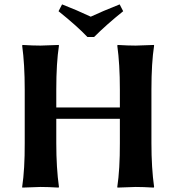

<svg xmlns="http://www.w3.org/2000/svg" viewBox="-20 -853 804 876"><path d="M247.1 -801.8 263.2 -833Q330.1 -807.1 394 -776.9Q444.8 -800.8 525.9 -833L542 -801.8Q466.8 -741.7 409.2 -684.1H378.9Q333 -732.9 247.1 -801.8ZM526.9 -444.8Q526.9 -560.1 515.1 -645L517.1 -647.9Q564.9 -645 599.1 -645Q599.1 -645 682.1 -647.9L683.1 -645Q670.9 -565.9 670.9 -444.8V-200.2Q670.9 -86.4 683.1 0L681.2 2.9Q633.3 0 599.1 0Q599.1 0 516.1 2.9L515.1 0Q527.3 -81.1 526.9 -200.2V-311H236.8V-200.2Q236.8 -86.4 249 0L247.1 2.9Q199.2 0 165 0Q165 0 82 2.9L81.1 0Q93.3 -81.1 92.8 -200.2V-444.8Q92.8 -560.1 81.1 -645L83 -647.9Q130.9 -645 165 -645Q165 -645 248 -647.9L249 -645Q236.8 -565.9 236.8 -444.8V-362.8H526.9Z"/></svg>

Font: Linux Biolinum O
Style: Bold
Weight: 700
Designer: Philipp H. Poll
Foundry: Philipp H. Poll
Version: Version 1.3.2